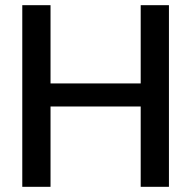

<svg xmlns="http://www.w3.org/2000/svg" viewBox="-20 -721 738 741"><path d="M66 -701H175V-399H523V-701H632V0H523V-310H175V0H66Z"/></svg>

Font: LT Superior Semi-bold
Style: Regular
Weight: 600
Designer: Daniel Lyons
Foundry: LyonsType
Version: Version 1.0